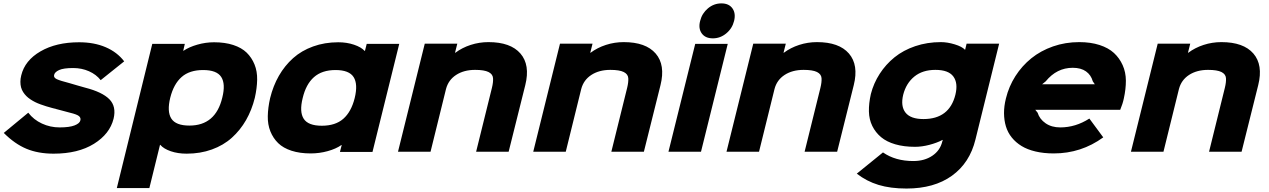

<svg xmlns="http://www.w3.org/2000/svg" viewBox="-20 -886 7408 1121"><path d="M643.1 -192.9Q621.1 -104 528.6 -46.4Q436 11.2 293 11.2Q203.1 11.2 134.5 -17.3Q65.9 -45.9 2 -109.9L145 -228Q176.3 -187 224.9 -164.6Q273.4 -142.1 328.1 -142.1Q385.3 -142.1 415.3 -153.8Q445.3 -165.5 449.2 -183.1Q453.1 -197.8 441.2 -208Q429.2 -218.3 388.2 -228Q383.3 -229 336.9 -241.7Q290.5 -254.4 283.2 -255.9Q265.1 -260.7 250 -265.4Q234.9 -270 217.3 -276.4Q199.7 -282.7 185.8 -289.6Q171.9 -296.4 158 -305.7Q144 -314.9 133.8 -325.2Q123.5 -335.4 115.2 -348.4Q106.9 -361.3 103 -376Q99.1 -390.6 99.1 -408.4Q99.1 -426.3 104 -445.8Q125 -533.2 216.6 -586.2Q308.1 -639.2 441.9 -639.2Q529.8 -639.2 596.9 -610.4Q664.1 -581.5 705.1 -527.8L567.9 -418Q542 -451.2 499.5 -470Q457 -488.8 407.2 -488.8Q351.1 -488.8 325.2 -477.1Q299.3 -465.3 295.9 -448.2Q292 -433.1 311.5 -423.8Q331.1 -414.6 384.8 -400.9Q392.1 -398.4 433.3 -386.7Q474.6 -375 478 -374Q577.1 -348.6 618.7 -306.4Q660.2 -264.2 643.1 -192.9Z M1277.8 -315.9Q1297.9 -396 1271.7 -436.5Q1245.6 -477.1 1166 -477.1Q1086.4 -477.1 1040.3 -436.3Q994.1 -395.5 974.1 -315.9Q954.1 -234.9 980.2 -193.8Q1006.3 -152.8 1085.9 -152.8Q1238.8 -152.8 1277.8 -315.9ZM1467.8 -314.9Q1450.2 -243.7 1416.5 -184.8Q1382.8 -126 1333.7 -81.8Q1284.7 -37.6 1217 -13.2Q1149.4 11.2 1069.8 11.2Q1018.6 11.2 977.3 -2.9Q936 -17.1 916 -40H914.1L852.1 211.9H662.1L869.1 -629.9H1059.1L1049.8 -589.8H1051.8Q1083.5 -611.3 1131.8 -625.2Q1180.2 -639.2 1230 -639.2Q1293.5 -639.2 1342 -623.3Q1390.6 -607.4 1420.2 -578.6Q1449.7 -549.8 1466.1 -509.5Q1482.4 -469.2 1481.4 -420.2Q1480.5 -371.1 1467.8 -314.9Z M2050.8 -313Q2070.8 -394.5 2044.7 -435.8Q2018.6 -477.1 1939 -477.1Q1859.9 -477.1 1813 -435.5Q1766.1 -394 1747.1 -313Q1727.1 -233.4 1753.2 -192.6Q1779.3 -151.9 1858.9 -151.9Q1938.5 -151.9 1984.6 -192.6Q2030.8 -233.4 2050.8 -313ZM2311 -629.9 2154.8 1H1964.8L1975.1 -39.1H1973.1Q1941.9 -17.1 1893.6 -3.7Q1845.2 9.8 1793.9 9.8Q1730.5 9.8 1682.1 -5.9Q1633.8 -21.5 1604.2 -50.3Q1574.7 -79.1 1558.6 -119.1Q1542.5 -159.2 1543.5 -208Q1544.4 -256.8 1557.1 -313Q1574.7 -384.8 1608.4 -443.6Q1642.1 -502.4 1691.2 -546.4Q1740.2 -590.3 1807.9 -614.7Q1875.5 -639.2 1955.1 -639.2Q2004.9 -639.2 2046.9 -625Q2088.9 -610.8 2108.9 -588.9H2110.8L2121.1 -629.9Z M3046.9 -389.2 2949.7 0H2759.8L2852.1 -373Q2860.4 -406.7 2858.6 -429.9Q2856.9 -453.1 2832 -465.6Q2807.1 -478 2753.9 -478Q2688.5 -478 2643.1 -448.5Q2597.7 -418.9 2584 -366.2L2493.7 0H2303.7L2460 -630.9H2649.9L2636.7 -578.1H2638.7Q2677.7 -607.4 2728 -623.8Q2778.3 -640.1 2832 -640.1Q2960.9 -640.1 3018.6 -573.5Q3076.2 -506.8 3046.9 -389.2Z M3836.4 -389.2 3739.3 0H3549.3L3641.6 -373Q3649.9 -406.7 3648.2 -429.9Q3646.5 -453.1 3621.6 -465.6Q3596.7 -478 3543.5 -478Q3478 -478 3432.6 -448.5Q3387.2 -418.9 3373.5 -366.2L3283.2 0H3093.3L3249.5 -630.9H3439.5L3426.3 -578.1H3428.2Q3467.3 -607.4 3517.6 -623.8Q3567.9 -640.1 3621.6 -640.1Q3750.5 -640.1 3808.1 -573.5Q3865.7 -506.8 3836.4 -389.2Z M4229 -629.9 4072.8 0H3882.8L4039.1 -629.9ZM4142.1 -662.1Q4097.7 -662.1 4076.9 -691.4Q4056.2 -720.7 4067.9 -764.2Q4078.6 -808.1 4113.3 -837.2Q4147.9 -866.2 4191.9 -866.2Q4235.8 -866.2 4256.3 -837.2Q4276.9 -808.1 4266.1 -764.2Q4255.4 -720.2 4220.5 -691.2Q4185.5 -662.1 4142.1 -662.1Z M4964.8 -389.2 4867.7 0H4677.7L4770 -373Q4778.3 -406.7 4776.6 -429.9Q4774.9 -453.1 4750 -465.6Q4725.1 -478 4671.9 -478Q4606.4 -478 4561 -448.5Q4515.6 -418.9 4502 -366.2L4411.6 0H4221.7L4377.9 -630.9H4567.9L4554.7 -578.1H4556.6Q4595.7 -607.4 4646 -623.8Q4696.3 -640.1 4750 -640.1Q4878.9 -640.1 4936.5 -573.5Q4994.1 -506.8 4964.8 -389.2Z M5558.1 -333Q5574.7 -400.9 5546.1 -439.5Q5517.6 -478 5441.4 -478Q5366.2 -478 5318.4 -439Q5270.5 -399.9 5253.4 -333Q5237.3 -266.1 5266.8 -228.5Q5296.4 -190.9 5371.6 -190.9Q5522.9 -190.9 5558.1 -333ZM5623.5 -630.9H5813.5L5675.3 -71.8Q5642.1 64.9 5538.1 139.9Q5434.1 214.8 5272.5 214.8Q5179.2 214.8 5109.4 193.6Q5039.6 172.4 4982.4 127.9L5135.3 3.9Q5207.5 54.2 5312.5 54.2Q5377.9 54.2 5423.3 23.4Q5468.8 -7.3 5481.4 -59.1L5484.4 -68.8H5482.4Q5450.2 -51.8 5406.2 -40.3Q5362.3 -28.8 5322.3 -28.8Q5257.3 -28.8 5207 -43.5Q5156.7 -58.1 5124.3 -85.2Q5091.8 -112.3 5073 -150.4Q5054.2 -188.5 5053.2 -235.4Q5052.2 -282.2 5064.5 -336.9Q5080.6 -399.9 5116 -454.8Q5151.4 -509.8 5202.6 -551.3Q5253.9 -592.8 5323.7 -616.5Q5393.6 -640.1 5473.1 -640.1Q5511.2 -640.1 5554.2 -627Q5597.2 -613.8 5613.3 -596.2H5615.2Z M6064.5 -394H6372.1L6360.4 -411.1Q6350.1 -448.2 6320.6 -469.2Q6291 -490.2 6243.2 -490.2Q6149.9 -490.2 6085.4 -411.1ZM6541.5 -311Q6535.2 -280.3 6520.5 -245.1H6024.4L6038.1 -228Q6049.8 -190.4 6084.7 -166.3Q6119.6 -142.1 6170.4 -142.1Q6259.8 -142.1 6340.3 -193.8L6421.4 -84Q6292.5 9.8 6132.3 9.8Q6073.7 9.8 6026.1 -1.5Q5978.5 -12.7 5944.6 -33.4Q5910.6 -54.2 5887.2 -83.3Q5863.8 -112.3 5853 -148.2Q5842.3 -184.1 5842 -225.1Q5841.8 -266.1 5853 -311Q5870.1 -381.3 5908.4 -441.4Q5946.8 -501.5 6001.5 -545.7Q6056.2 -589.8 6128.2 -615Q6200.2 -640.1 6281.2 -640.1Q6347.7 -640.1 6399.7 -623.3Q6451.7 -606.4 6483.9 -576.7Q6516.1 -546.9 6534.7 -505.6Q6553.2 -464.4 6553.5 -415.3Q6553.7 -366.2 6541.5 -311Z M7326.2 -389.2 7229 0H7039.1L7131.3 -373Q7139.6 -406.7 7137.9 -429.9Q7136.2 -453.1 7111.3 -465.6Q7086.4 -478 7033.2 -478Q6967.8 -478 6922.4 -448.5Q6877 -418.9 6863.3 -366.2L6772.9 0H6583L6739.3 -630.9H6929.2L6916 -578.1H6918Q6957 -607.4 7007.3 -623.8Q7057.6 -640.1 7111.3 -640.1Q7240.2 -640.1 7297.9 -573.5Q7355.5 -506.8 7326.2 -389.2Z"/></svg>

Font: Sinkin Sans 800 Black Italic
Style: Regular
Weight: 900
Italic angle: -112°
Designer: Keith Bates
Foundry: K-Type
Version: Sinkin Sans (version 1.0)  by Keith Bates   •   © 2014   www